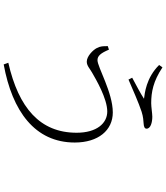

<svg xmlns="http://www.w3.org/2000/svg" viewBox="50 -892 900 1040"><g transform="rotate(90 500.0 -372.0)"><path d="M320 33 329 58C582 12 752 -111 752 -327C752 -454 686 -533 589 -533C481 -533 343 -450 306 -450C283 -450 268 -467 249 -512L230 -506C230 -479 230 -467 240 -447C251 -425 285 -392 314 -392C336 -392 351 -408 372 -420C410 -442 514 -503 584 -503C647 -503 699 -447 699 -337C699 -139 565 -23 320 33ZM401 -638 411 -618C460 -639 539 -674 585 -689C613 -698 635 -699 649 -700C666 -701 677 -705 677 -716C677 -738 643 -747 612 -747C596 -747 559 -741 539 -741C479 -741 420 -752 345 -802L332 -784C402 -713 487 -706 515 -702C486 -683 444 -661 401 -638Z"/></g></svg>

Font: Source Han Serif TW VF
Style: Regular
Weight: 250
Designer: Ryoko NISHIZUKA 西塚涼子 (kana & ideographs); Frank Grießhammer (Latin, Greek & Cyrillic); Wenlong ZHANG 张文龙 (bopomofo); San
Foundry: Adobe
Version: Version 2.002;hotconv 1.1.0;makeotfexe 2.6.0